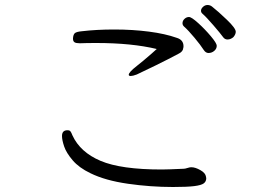

<svg xmlns="http://www.w3.org/2000/svg" viewBox="-20 -763 1040 768"><path d="M890 -605Q879 -605 872 -615Q862 -629 833.5 -662Q805 -695 790 -708Q784 -713 784 -720Q784 -728 792 -735.5Q800 -743 810 -743Q821 -743 829 -736Q852 -718 887.5 -684Q923 -650 923 -636Q923 -626 914 -615Q910 -611 903.5 -608Q897 -605 890 -605ZM248 -242H252Q258 -242 261.5 -238Q265 -234 270 -221Q301 -154 382.5 -119.5Q464 -85 627 -85Q649 -85 715 -88Q720 -88 729.5 -91Q739 -94 744 -94H746Q761 -94 781.5 -82.5Q802 -71 804 -56L805 -50Q805 -37 795 -29.5Q785 -22 756.5 -18.5Q728 -15 672 -15Q582 -15 491.5 -28Q401 -41 342 -70Q296 -92 270.5 -122Q245 -152 236.5 -177.5Q228 -203 228 -219Q228 -241 248 -242ZM272 -610Q273 -625 279.5 -630.5Q286 -636 307 -638Q366 -645 437 -645Q511 -645 576 -636.5Q641 -628 686 -612Q714 -604 714 -578Q714 -573 713 -571Q712 -557 696 -549Q657 -528 603 -501.5Q549 -475 527 -465Q511 -459 503 -459Q495 -459 495 -464Q495 -474 527 -499L553 -520Q591 -552 607 -567Q507 -591 366 -591Q324 -591 303 -590H298Q284 -590 278 -594Q272 -598 272 -608ZM736 -695Q746 -695 773 -670.5Q800 -646 823.5 -618Q847 -590 847 -580Q847 -568 837 -559.5Q827 -551 814 -551Q803 -551 795 -563Q783 -582 758 -612Q733 -642 717 -656Q710 -662 710 -670Q710 -680 718 -687.5Q726 -695 736 -695Z"/></svg>

Font: Iansui 0.93
Style: Regular
Weight: 400
Designer: But Ko / Fontworks Inc.
Foundry: zi-hi.com / Fontworks Inc.
Version: Version 0.931